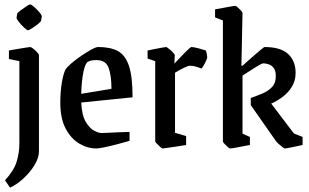

<svg xmlns="http://www.w3.org/2000/svg" viewBox="-20 -673 1421 882"><path d="M59 -611Q60 -614 73 -624Q86 -634 100.5 -643.5Q115 -653 118 -653Q123 -653 136.5 -641.5Q150 -630 161.5 -616Q173 -602 172 -596L168 -576Q167 -573 154 -562.5Q141 -552 127 -543Q113 -534 109 -534Q104 -534 91 -546Q78 -558 67 -572Q56 -586 56 -590ZM26 189 3 155Q44 111 56.5 69.5Q69 28 69 -13V-392L21 -402V-441Q21 -441 34.5 -443.5Q48 -446 66.5 -449Q85 -452 100.5 -454.5Q116 -457 119 -457Q123 -457 132.5 -449.5Q142 -442 150.5 -433Q159 -424 159 -419V22Q159 52 138.5 85.5Q118 119 87.5 147Q57 175 26 189Z M575 -26Q551 -19 519 -10.5Q487 -2 460 3.5Q433 9 423 9Q382 9 344 -13.5Q306 -36 281.5 -82.5Q257 -129 257 -201Q257 -251 264 -293Q271 -335 281 -354Q289 -366 309.5 -383.5Q330 -401 354.5 -417.5Q379 -434 400 -445.5Q421 -457 431 -457Q486 -457 520.5 -439Q555 -421 572 -371.5Q589 -322 589 -226L353 -202Q356 -144 373.5 -114Q391 -84 412 -73Q433 -62 446 -62Q452 -62 475.5 -63Q499 -64 527.5 -65.5Q556 -67 575 -67ZM385 -390Q372 -384 363.5 -344Q355 -304 353 -242L492 -265Q492 -326 479 -361.5Q466 -397 423 -397Q415 -397 405.5 -396Q396 -395 385 -390Z M727 9Q724 9 716 2Q708 -5 700.5 -13Q693 -21 693 -24V-392L658 -404V-441Q658 -441 669.5 -443.5Q681 -446 697 -449Q713 -452 726.5 -454.5Q740 -457 743 -457Q746 -457 756 -449Q766 -441 774.5 -432Q783 -423 783 -420L781 -381Q808 -410 831.5 -433.5Q855 -457 859 -457Q870 -457 892 -451Q914 -445 926 -441Q928 -435 930 -425Q932 -415 932 -410Q932 -406 926.5 -393.5Q921 -381 914.5 -370.5Q908 -360 905 -358Q894 -363 880 -367Q866 -371 852 -371Q845 -371 826 -362Q807 -353 784 -339V-63L835 -48V-7Q835 -7 820 -4.5Q805 -2 784.5 1Q764 4 747 6.5Q730 9 727 9Z M1288 9Q1286 9 1277.5 2.5Q1269 -4 1260.5 -11.5Q1252 -19 1249 -23L1132 -190V-223Q1158 -232 1184.5 -243Q1211 -254 1229 -272.5Q1247 -291 1247 -323Q1247 -348 1237.5 -360.5Q1228 -373 1214.5 -377.5Q1201 -382 1189 -382Q1183 -382 1155.5 -365Q1128 -348 1094 -326V-59L1128 -44V-7Q1085 1 1064.5 5Q1044 9 1037 9Q1034 9 1026 2Q1018 -5 1011 -12.5Q1004 -20 1004 -23V-579L968 -593V-630Q997 -635 1025.5 -640.5Q1054 -646 1061 -646Q1065 -646 1072.5 -639Q1080 -632 1087 -624.5Q1094 -617 1094 -613L1089 -371H1094Q1113 -388 1135.5 -408Q1158 -428 1175.5 -442.5Q1193 -457 1195 -457Q1269 -457 1303.5 -425Q1338 -393 1338 -338Q1338 -302 1320.5 -274Q1303 -246 1277 -227Q1251 -208 1226 -197L1330 -60L1370 -44V-7Q1347 -2 1320.5 3.5Q1294 9 1288 9Z"/></svg>

Font: Grenze Gotisch
Style: Regular
Weight: 400
Designer: Renata Polastri
Foundry: Omnibus-Type
Version: Version 1.001